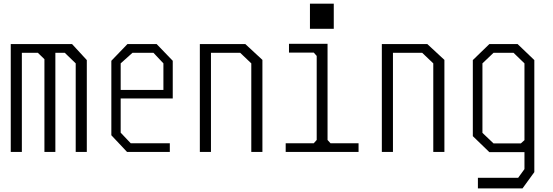

<svg xmlns="http://www.w3.org/2000/svg" viewBox="-20 -835 3040 1055"><path d="M376 -592.8 457 -504.9V0H396V-486.8L335.9 -544.9H284.2V0H224.1V-509.8L188 -544.9H100.1V0H39.1V-592.8Z M929.2 -501V-293.9H643.1V-106L698.2 -47.9H913.1V0H678.2L591.8 -91.8V-501L680.2 -592.8H840.8ZM877.9 -340.8V-486.8L823.2 -544.9H708L643.1 -486.8V-340.8Z M1078.1 -592.8H1328.1L1421.9 -505.9V0H1360.8V-486.8L1299.8 -544.9H1139.2V0H1078.1Z M1683.1 -676.8V-814.9H1814V-676.8ZM1950.2 0H1549.8V-47.9H1704.1L1720.2 -65.9V-527.8L1704.1 -545.9H1567.9V-594.2H1779.8V-65.9L1795.9 -47.9H1950.2Z M2078.1 -592.8H2328.1L2421.9 -505.9V0H2360.8V-486.8L2299.8 -544.9H2139.2V0H2078.1Z M2916 -504.9V110.8L2851.1 200.2H2606V142.1H2827.1L2861.8 94.2V1H2668.9L2578.1 -86.9V-504.9L2668.9 -592.8H2824.2ZM2861.8 -486.8 2801.8 -544.9H2691.9L2630.9 -486.8V-105L2691.9 -46.9H2841.8L2861.8 -64.9Z"/></svg>

Font: Steps Mono
Style: Regular
Weight: 400
Width: 3
Version: Version 1.000;PS 001.000;hotconv 1.0.70;makeotf.lib2.5.58329